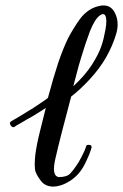

<svg xmlns="http://www.w3.org/2000/svg" viewBox="-20 -690 455 710"><path d="M372.1 -477.5Q347.7 -435.5 312.5 -397.5Q276.4 -358.4 243.2 -333Q201.2 -175.8 185.5 -106.4Q168.9 -38.1 198.2 -35.2Q226.6 -35.2 239.3 -47.9Q251 -60.5 260.7 -75.2Q270.5 -87.9 281.2 -109.4Q293 -130.9 298.8 -149.4Q299.8 -155.3 310.5 -154.3Q320.3 -153.3 318.4 -143.6Q312.5 -121.1 293 -82Q273.4 -43.9 241.2 -22.5Q219.7 -8.8 202.1 -3.9Q188.5 0 177.7 0Q174.8 0 170.9 0Q145.5 -2.9 131.8 -20.5Q118.2 -38.1 112.3 -52.7Q108.4 -62.5 108.4 -79.1Q108.4 -95.7 110.4 -116.2Q115.2 -154.3 127 -201.2Q138.7 -248 149.4 -291Q142.6 -286.1 129.9 -278.3Q116.2 -269.5 101.6 -260.7Q78.1 -248 57.6 -235.4Q36.1 -223.6 33.2 -220.7Q26.4 -216.8 19.5 -226.6Q16.6 -231.4 16.6 -234.4Q16.6 -238.3 22.5 -242.2Q28.3 -245.1 52.7 -259.8Q77.1 -274.4 103.5 -291Q121.1 -302.7 135.7 -312.5Q150.4 -322.3 157.2 -328.1Q168.9 -369.1 177.7 -401.4Q187.5 -434.6 196.3 -460.9Q213.9 -511.7 231.4 -547.9Q250 -584 277.3 -622.1Q307.6 -660.2 347.7 -668Q355.5 -669.9 362.3 -669.9Q391.6 -669.9 405.3 -641.6Q415 -622.1 415 -599.6Q415 -582 409.2 -563.5Q396.5 -520.5 372.1 -477.5ZM350.6 -633.8Q331.1 -621.1 312.5 -574.2Q294.9 -527.3 279.3 -474.6Q270.5 -446.3 263.7 -418.9Q256.8 -392.6 251 -371.1Q293.9 -410.2 320.3 -451.2Q345.7 -491.2 355.5 -521.5Q363.3 -543.9 370.1 -581.1Q377 -619.1 369.1 -632.8Q367.2 -636.7 362.3 -637.7Q357.4 -638.7 350.6 -633.8Z"/></svg>

Font: Gilchrist
Style: Regular
Weight: 400
Version: 1.0